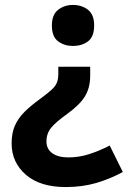

<svg xmlns="http://www.w3.org/2000/svg" viewBox="-20 -565 517 777"><path d="M345 -259Q345 -210 324 -175.5Q303 -141 252 -104Q207 -72 187.5 -48.5Q168 -25 168 7Q168 38 191.5 55Q215 72 257 72Q299 72 340 59Q381 46 424 24L477 131Q428 158 371 175Q314 192 246 192Q142 192 84.5 142Q27 92 27 15Q27 -26 40 -56Q53 -86 79 -112Q105 -138 144 -166Q174 -188 189.5 -202.5Q205 -217 210.5 -231.5Q216 -246 216 -266V-295H345ZM361 -462Q361 -416 336 -397.5Q311 -379 275 -379Q241 -379 215.5 -397.5Q190 -416 190 -462Q190 -506 215.5 -525.5Q241 -545 275 -545Q311 -545 336 -525.5Q361 -506 361 -462Z"/></svg>

Font: Noto Sans Duployan
Style: Bold
Weight: 700
Designer: David Corbett
Foundry: David Corbett
Version: Version 3.001